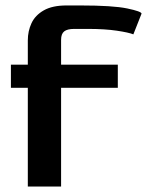

<svg xmlns="http://www.w3.org/2000/svg" viewBox="-20 -684 539 704"><path d="M82 0V-362H20V-447H82V-536Q82 -570 95.5 -599Q109 -628 140.5 -646Q172 -664 224 -664H274Q394 -664 446.5 -653Q499 -642 499 -634L469 -558Q452 -565 408 -571.5Q364 -578 302 -578H252Q227 -578 215.5 -569Q204 -560 204 -538V-447H412V-362H204V0Z"/></svg>

Font: Goldman
Style: Regular
Weight: 400
Designer: Jaikishan Patel
Version: Version 1.000; ttfautohint (v1.8.3)